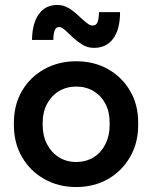

<svg xmlns="http://www.w3.org/2000/svg" viewBox="-20 -744 613 774"><path d="M287 10Q216 10 159 -22Q102 -54 69 -110.5Q36 -167 36 -240V-249Q36 -322 69 -378Q102 -434 159 -465.5Q216 -497 287 -497Q359 -497 415 -465.5Q471 -434 504 -378.5Q537 -323 537 -250V-240Q537 -167 504 -110.5Q471 -54 415 -22Q359 10 287 10ZM287 -91Q327 -91 357.5 -110Q388 -129 405 -163Q422 -197 422 -240V-250Q422 -293 405 -325.5Q388 -358 357.5 -376.5Q327 -395 287 -395Q248 -395 217.5 -376.5Q187 -358 169.5 -325Q152 -292 152 -249V-240Q152 -197 169.5 -163Q187 -129 217.5 -110Q248 -91 287 -91ZM359 -551Q333 -551 312 -564Q291 -577 274 -593Q257 -609 243 -622Q229 -635 218 -635Q205 -635 200 -620Q195 -605 195 -583H109Q110 -650 136.5 -687Q163 -724 211 -724Q236 -724 256.5 -711.5Q277 -699 294.5 -682.5Q312 -666 327 -653.5Q342 -641 353 -641Q369 -641 374 -657Q379 -673 379 -695H464Q464 -626 436.5 -588.5Q409 -551 359 -551Z"/></svg>

Font: SUSE SemiBold
Style: Regular
Weight: 600
Designer: Rene Bieder
Foundry: SUSE
Version: Version 1.000